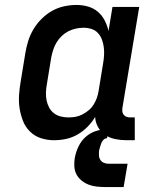

<svg xmlns="http://www.w3.org/2000/svg" viewBox="-20 -558 640 775"><path d="M198 8Q170 8 144.5 -0.5Q119 -9 100.5 -27.5Q82 -46 72.5 -70.5Q63 -95 59 -121.5Q55 -148 57 -176Q59 -204 64 -232L82 -342Q86 -367 93.5 -391.5Q101 -416 114.5 -439Q128 -462 147.5 -481.5Q167 -501 190 -514Q213 -527 238.5 -532.5Q264 -538 289 -538Q313 -538 335.5 -531.5Q358 -525 375 -510.5Q392 -496 402.5 -475.5Q413 -455 418 -433L434 -530H542L474 -122Q473 -114 474 -107Q475 -100 479.5 -94.5Q484 -89 491 -86.5Q498 -84 506 -84H524V8H491Q468 8 445.5 3.5Q423 -1 405 -13Q387 -25 376 -44.5Q365 -64 364 -86Q351 -64 332.5 -45.5Q314 -27 292 -14.5Q270 -2 246 3Q222 8 198 8ZM256 -84Q271 -84 285 -86.5Q299 -89 312.5 -96Q326 -103 338 -113Q350 -123 358 -136Q366 -149 371 -163Q376 -177 378 -191L396 -301Q399 -318 400 -334.5Q401 -351 399 -367Q397 -383 391.5 -398Q386 -413 375.5 -424.5Q365 -436 349.5 -441Q334 -446 317 -446Q302 -446 286 -442.5Q270 -439 255.5 -431.5Q241 -424 229 -412.5Q217 -401 208.5 -387Q200 -373 195 -357.5Q190 -342 187 -327L169 -217Q166 -201 165.5 -184.5Q165 -168 168 -153Q171 -138 178 -124.5Q185 -111 197 -101.5Q209 -92 224.5 -88Q240 -84 256 -84Q256 -84 256 -84Q256 -84 256 -84ZM404 197Q387 197 369.5 195Q352 193 337 187Q322 181 309 170.5Q296 160 288.5 145.5Q281 131 280 113.5Q279 96 282 79Q286 56 297 33Q308 10 327 -6.5Q346 -23 370 -30Q394 -37 418 -37L412 0Q404 0 398 6Q392 12 389 19.5Q386 27 384 34.5Q382 42 380 49Q379 59 379.5 69.5Q380 80 385.5 88Q391 96 400 99.5Q409 103 420 103H495L479 197Z"/></svg>

Font: Iosevka Curly Slab SmBdEx
Style: Italic
Weight: 600
Width: 7
Italic angle: -9°
Monospace: yes
Designer: Belleve Invis
Foundry: Belleve Invis
Version: Version 11.1.0; ttfautohint (v1.8.3)